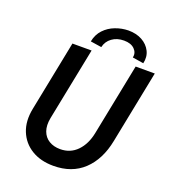

<svg xmlns="http://www.w3.org/2000/svg" viewBox="-161 -1025 1018 1150"><g transform="rotate(20 347.5 -450.0)"><path d="M312 7.8Q230.5 7.8 172.6 -27.6Q114.7 -63 89.4 -126Q64 -189 80.6 -271.5L169.9 -719.7H292L199.2 -254.9Q189.9 -206.1 202.4 -171.4Q214.8 -136.7 244.9 -118.4Q274.9 -100.1 316.4 -100.1Q380.9 -100.1 424.1 -144.5Q467.3 -189 481.9 -263.7L572.8 -719.7H694.8L602.5 -256.3Q578.1 -131.8 503.9 -62Q429.7 7.8 312 7.8ZM608.9 -753.9 538.6 -765.1Q545.4 -796.4 522.5 -819.3Q499.5 -842.3 455.1 -842.3Q410.2 -842.3 378.9 -819.3Q347.7 -796.4 339.4 -758.8L269 -769.5Q277.8 -815.4 306.9 -846.2Q335.9 -877 376.5 -892.3Q417 -907.7 459.5 -908.2Q509.8 -908.2 546.9 -887.7Q584 -867.2 601.6 -832Q619.1 -796.9 608.9 -753.9Z"/></g></svg>

Font: Reddit Sans SemiBold
Style: Italic
Weight: 600
Italic angle: -11.25°
Designer: Stephen Hutchings
Version: Version 1.013